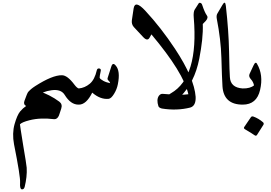

<svg xmlns="http://www.w3.org/2000/svg" viewBox="-20 -761 2010 1424"><path d="M439 -203Q480 -203 532 -133Q551 -108 564 -105Q611 -96 611 -60Q611 -33 598 -10Q584 15 562 15Q504 15 460 -57Q433 -101 364 -92Q295 -83 244 -44Q218 -24 203 -41Q180 -65 192 -81Q205 -99 242 -123Q369 -204 439 -203ZM174 25Q152 15 161 -12Q182 -71 189 -79Q193 -84 196 -86.5Q199 -89 200 -90Q215 -103 259 -89Q350 -59 420 -7Q445 12 434 45Q427 67 422.5 80Q418 93 417 96Q405 124 382 123Q333 117 287 118.5Q241 120 198 131Q143 145 128 161Q129 168 134.5 207Q140 246 152 317Q164 387 170.5 428.5Q177 470 178 483Q180 517 176 552.5Q172 588 163 625Q157 646 141 643Q126 640 129 594Q132 549 84 309Q69 228 88 160Q107 93 129 66Q150 41 174 25Z M805 -266Q816 -302 838 -275Q874 -235 854 -136Q847 -99 826 -65Q804 -29 785 -28Q724 -22 664 -74Q620 15 565 15Q544 15 538 -18Q522 -100 564 -105Q609 -109 646 -140Q682 -170 698 -240Q702 -256 717 -253Q731 -250 727 -234Q718 -192 719 -184Q723 -174 747 -161Q758 -155 770.5 -151Q783 -147 797 -144Q794 -156 785 -163Q774 -172 779 -185Z M1186 -65Q1323 -53 1377 -62Q1341 -223 1103 -506L1089 -481Q1073 -453 1042 -486L973 -560Q954 -581 958 -611L971 -698Q981 -764 1058 -681Q1174 -556 1278 -399Q1350 -290 1388 -201Q1426 -112 1431 -43Q1434 25 1390 37Q1342 49 1289.5 51Q1237 53 1181 44Q1160 39 1155 27Q1139 -22 1158 -50Q1170 -66 1186 -65Z M1316 -43Q1282 -11 1244 -9Q1207 -8 1207 -34Q1207 -45 1249 -70Q1454 -188 1417 -630Q1415 -652 1417 -666.5Q1419 -681 1423 -688L1451 -732Q1456 -742 1464 -740Q1475 -738 1479 -726Q1489 -696 1497.5 -677Q1506 -658 1512 -650Q1528 -631 1507 -607L1484 -583Q1486 -527 1479 -462.5Q1472 -398 1458 -326Q1423 -147 1316 -43Z M1630 -725Q1650 -760 1655 -718Q1676 -532 1679 -378Q1682 -222 1685 -189Q1689 -111 1780 -105Q1811 -103 1815 -75Q1816 -70 1815.5 -60.5Q1815 -51 1813 -38Q1809 -14 1802 1Q1796 15 1780 15Q1639 15 1630 -121Q1628 -152 1626 -205Q1624 -258 1622 -332Q1620 -400 1611.5 -472Q1603 -544 1588 -621Q1583 -647 1593 -662Z M1831 -213 1860 -275Q1875 -308 1886 -288Q1935 -205 1909 -94Q1884 15 1780 15Q1760 15 1751 -19Q1747 -36 1745 -49.5Q1743 -63 1743 -73Q1743 -93 1764 -102Q1772 -105 1780 -105Q1836 -104 1864 -128Q1858 -155 1841 -173Q1822 -194 1831 -213ZM1841 108Q1847 100 1858 103Q1878 110 1896.5 121Q1915 132 1931 146Q1939 154 1934 164L1886 240Q1879 250 1868 242Q1858 234 1796 197Q1785 190 1792 180Z"/></svg>

Font: Amiri
Style: Bold
Weight: 700
Designer: Khaled Hosny
Version: Version 0.113